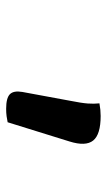

<svg xmlns="http://www.w3.org/2000/svg" viewBox="122 -916 355 640"><g transform="rotate(90 300.0 -596.5)"><path d="M388 -444Q379 -442 368 -440.5Q357 -439 343 -439Q307 -439 294.5 -451.5Q282 -464 287 -493L316 -650Q324 -690 325.5 -711Q327 -732 325 -750Q336 -752 346.5 -753Q357 -754 367 -754Q429 -754 449 -729Q469 -704 452 -650Z"/></g></svg>

Font: Recursive Mn Csl St SmB
Style: Italic
Weight: 600
Italic angle: -15°
Monospace: yes
Version: Version 1.079;hotconv 1.0.112;makeotfexe 2.5.65598; ttfautoh